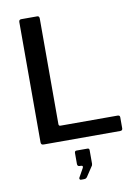

<svg xmlns="http://www.w3.org/2000/svg" viewBox="-104 -811 818 1119"><g transform="rotate(-10 305.0 -251.0)"><path d="M88 -727Q88 -742 102 -742H196Q209 -742 209 -727V-102Q209 -91 219 -91H557Q571 -91 571 -79V-13Q571 -7 567.5 -3.5Q564 0 557 0H105Q95 0 91.5 -4Q88 -8 88 -16V-727ZM282 240Q277 240 275 235.5Q273 231 275 227L303 177Q308 169 306 164.5Q304 160 297 160H289Q275 160 275 145V81Q275 68 286 68H351Q362 68 362 79V160Q362 162 361 164.5Q360 167 360 169L319 231Q315 236 311 238Q307 240 297 240Z"/></g></svg>

Font: Libre Franklin Medium
Style: Regular
Weight: 500
Designer: Pablo Impallari, Rodrigo Fuenzalida, Nhung Nguyen
Foundry: Impallari Type
Version: Version 3.000